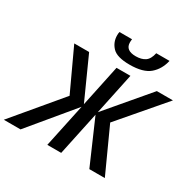

<svg xmlns="http://www.w3.org/2000/svg" viewBox="-253 -1148 1361 1353"><g transform="rotate(30 427.0 -471.5)"><path d="M-55 0 262 -378 106 -714H227L379 -377L450 -714H563L492 -377L778 -714H909L604 -358L767 0H641L487 -354L412 0H299L374 -353L81 0ZM518 -779Q628 -779 680 -823.5Q732 -868 749 -943H641Q630 -891 601 -871.5Q572 -852 526 -852Q442 -852 442 -917Q442 -923 442.5 -929Q443 -935 444 -943H342Q339 -933 339 -915Q339 -859 377 -819Q415 -779 518 -779Z"/></g></svg>

Font: Noto Sans UI Medium
Style: Italic
Weight: 500
Italic angle: -12°
Designer: Monotype Design Team
Foundry: Monotype Imaging Inc.
Version: Version 1.901